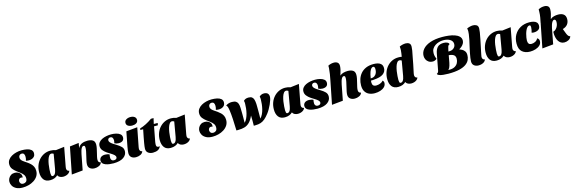

<svg xmlns="http://www.w3.org/2000/svg" viewBox="60 -2215 11059 3698"><g transform="rotate(-15 5589.5 -366.0)"><path d="M218 20Q139 20 89.5 -6.5Q40 -33 17.5 -73Q-5 -113 -5 -153Q-5 -188 12 -220.5Q29 -253 60.5 -274Q92 -295 137 -295Q172 -295 201.5 -281.5Q231 -268 248.5 -244.5Q266 -221 266 -190Q266 -179 263 -167Q255 -170 247 -172Q239 -174 231 -174Q206 -174 192.5 -155.5Q179 -137 179 -116Q179 -94 194.5 -72Q210 -50 248 -50Q276 -50 301 -69Q326 -88 326 -138Q326 -179 304 -209Q282 -239 249 -264Q216 -289 181 -315Q141 -345 110 -383.5Q79 -422 79 -480Q79 -529 105.5 -566.5Q132 -604 175.5 -629Q219 -654 272 -667Q325 -680 378 -680Q435 -680 484.5 -670Q534 -660 565 -634.5Q596 -609 596 -564Q596 -526 577 -502Q558 -478 528.5 -467Q499 -456 468 -456Q454 -456 438.5 -457.5Q423 -459 408 -463Q415 -485 418 -504Q421 -523 421 -539Q421 -573 408.5 -595Q396 -617 359 -617Q337 -617 319.5 -600Q302 -583 302 -552Q302 -523 321 -501Q340 -479 369.5 -459.5Q399 -440 432 -417Q462 -396 489 -370Q516 -344 533 -309Q550 -274 550 -225Q550 -164 520 -118Q490 -72 441 -41Q392 -10 333.5 5Q275 20 218 20Z M765 20Q678 20 637 -34Q596 -88 596 -179Q596 -255 620 -319Q644 -383 687.5 -430.5Q731 -478 788 -504Q845 -530 911 -530Q964 -530 1018 -511L1189 -532L1119 -160Q1118 -152 1116 -140Q1114 -128 1114 -118Q1114 -98 1126 -80.5Q1138 -63 1166 -61Q1157 -33 1134 -15Q1111 3 1082 11.5Q1053 20 1025 20Q991 20 960.5 6Q930 -8 917 -37Q891 -11 853 4.5Q815 20 765 20ZM832 -45Q856 -45 871.5 -64Q887 -83 895.5 -110Q904 -137 908 -161L959 -455Q947 -463 936 -466.5Q925 -470 916 -470Q888 -470 868 -443.5Q848 -417 834.5 -374Q821 -331 813.5 -282Q806 -233 803 -187Q800 -141 800 -109Q800 -87 805.5 -66Q811 -45 832 -45Z M1652 20Q1597 20 1561 -7.5Q1525 -35 1525 -90Q1525 -118 1533.5 -159Q1542 -200 1553.5 -246Q1565 -292 1573.5 -335Q1582 -378 1582 -409Q1582 -424 1578 -438.5Q1574 -453 1554 -453Q1530 -453 1515 -429.5Q1500 -406 1490.5 -373Q1481 -340 1475 -310L1415 0L1193 22L1298 -510L1478 -532L1461 -432Q1489 -487 1537.5 -508.5Q1586 -530 1649 -530Q1716 -530 1756 -504.5Q1796 -479 1796 -414Q1796 -383 1788 -343Q1780 -303 1769.5 -262Q1759 -221 1751 -184.5Q1743 -148 1743 -122Q1743 -96 1755 -80Q1767 -64 1794 -61Q1781 -19 1739 0.5Q1697 20 1652 20Z M2030 22Q1987 22 1945.5 16.5Q1904 11 1869.5 -2Q1835 -15 1815 -37Q1795 -59 1795 -92Q1796 -135 1826 -159Q1856 -183 1910 -183Q1932 -183 1956 -178Q1980 -173 1996 -163Q1991 -143 1990 -127Q1989 -111 1989 -90Q1991 -65 2006.5 -49Q2022 -33 2049 -33Q2077 -33 2093.5 -45.5Q2110 -58 2110 -77Q2111 -103 2086.5 -125.5Q2062 -148 2025.5 -170Q1989 -192 1952 -216Q1909 -246 1879 -283Q1849 -320 1850 -370Q1851 -411 1875 -441.5Q1899 -472 1938.5 -491.5Q1978 -511 2026.5 -520.5Q2075 -530 2124 -530Q2174 -530 2222 -518.5Q2270 -507 2301 -481.5Q2332 -456 2331 -413Q2330 -369 2301 -348Q2272 -327 2223 -327Q2202 -327 2179.5 -332.5Q2157 -338 2139 -348Q2147 -372 2149 -403Q2150 -436 2136 -457Q2122 -478 2093 -479Q2074 -479 2058.5 -467.5Q2043 -456 2042 -433Q2041 -410 2060 -388.5Q2079 -367 2110 -346.5Q2141 -326 2175 -306Q2228 -275 2263.5 -239Q2299 -203 2297 -148Q2296 -76 2229 -28Q2162 20 2030 22Z M2564 -588Q2514 -588 2481 -609Q2448 -630 2448 -670Q2448 -711 2483 -733.5Q2518 -756 2568 -756Q2617 -756 2648 -734Q2679 -712 2679 -672Q2679 -631 2646 -609.5Q2613 -588 2564 -588ZM2476 20Q2422 20 2386.5 -7.5Q2351 -35 2351 -92Q2351 -113 2355.5 -147.5Q2360 -182 2367 -220.5Q2374 -259 2381 -293.5Q2388 -328 2392 -349L2423 -510L2646 -532L2574 -160Q2573 -152 2571 -140.5Q2569 -129 2569 -118Q2569 -98 2581 -80.5Q2593 -63 2620 -61Q2607 -19 2564.5 0.5Q2522 20 2476 20Z M2814 20Q2759 20 2720.5 -8Q2682 -36 2682 -91Q2682 -111 2686 -140.5Q2690 -170 2695.5 -203Q2701 -236 2707 -266Q2713 -296 2716 -315L2746 -465H2690L2694 -495Q2820 -532 2943 -621H2995L2970 -510H3048L3039 -465H2963L2907 -168Q2906 -155 2904 -142.5Q2902 -130 2902 -118Q2902 -79 2921.5 -69Q2941 -59 2972 -66Q2956 -29 2930 -10.5Q2904 8 2873.5 14Q2843 20 2814 20Z M3169 20Q3082 20 3041 -34Q3000 -88 3000 -179Q3000 -255 3024 -319Q3048 -383 3091.5 -430.5Q3135 -478 3192 -504Q3249 -530 3315 -530Q3368 -530 3422 -511L3593 -532L3523 -160Q3522 -152 3520 -140Q3518 -128 3518 -118Q3518 -98 3530 -80.5Q3542 -63 3570 -61Q3561 -33 3538 -15Q3515 3 3486 11.5Q3457 20 3429 20Q3395 20 3364.5 6Q3334 -8 3321 -37Q3295 -11 3257 4.5Q3219 20 3169 20ZM3236 -45Q3260 -45 3275.5 -64Q3291 -83 3299.5 -110Q3308 -137 3312 -161L3363 -455Q3351 -463 3340 -466.5Q3329 -470 3320 -470Q3292 -470 3272 -443.5Q3252 -417 3238.5 -374Q3225 -331 3217.5 -282Q3210 -233 3207 -187Q3204 -141 3204 -109Q3204 -87 3209.5 -66Q3215 -45 3236 -45Z M4005 20Q3926 20 3876.5 -6.5Q3827 -33 3804.5 -73Q3782 -113 3782 -153Q3782 -188 3799 -220.5Q3816 -253 3847.5 -274Q3879 -295 3924 -295Q3959 -295 3988.5 -281.5Q4018 -268 4035.5 -244.5Q4053 -221 4053 -190Q4053 -179 4050 -167Q4042 -170 4034 -172Q4026 -174 4018 -174Q3993 -174 3979.5 -155.5Q3966 -137 3966 -116Q3966 -94 3981.5 -72Q3997 -50 4035 -50Q4063 -50 4088 -69Q4113 -88 4113 -138Q4113 -179 4091 -209Q4069 -239 4036 -264Q4003 -289 3968 -315Q3928 -345 3897 -383.5Q3866 -422 3866 -480Q3866 -529 3892.5 -566.5Q3919 -604 3962.5 -629Q4006 -654 4059 -667Q4112 -680 4165 -680Q4222 -680 4271.5 -670Q4321 -660 4352 -634.5Q4383 -609 4383 -564Q4383 -526 4364 -502Q4345 -478 4315.5 -467Q4286 -456 4255 -456Q4241 -456 4225.5 -457.5Q4210 -459 4195 -463Q4202 -485 4205 -504Q4208 -523 4208 -539Q4208 -573 4195.5 -595Q4183 -617 4146 -617Q4124 -617 4106.5 -600Q4089 -583 4089 -552Q4089 -523 4108 -501Q4127 -479 4156.5 -459.5Q4186 -440 4219 -417Q4249 -396 4276 -370Q4303 -344 4320 -309Q4337 -274 4337 -225Q4337 -164 4307 -118Q4277 -72 4228 -41Q4179 -10 4120.5 5Q4062 20 4005 20Z M4516 22Q4506 22 4496 22.5Q4486 23 4475 22Q4472 -100 4466 -205.5Q4460 -311 4449 -385Q4442 -432 4433.5 -456Q4425 -480 4408 -491Q4438 -514 4468.5 -522Q4499 -530 4530 -530Q4583 -530 4611 -512.5Q4639 -495 4650.5 -462.5Q4662 -430 4664 -385Q4665 -370 4665.5 -341.5Q4666 -313 4666.5 -284.5Q4667 -256 4667 -239Q4667 -213 4667 -174Q4667 -135 4666 -79Q4695 -108 4715 -150.5Q4735 -193 4747 -242.5Q4759 -292 4764.5 -341.5Q4770 -391 4770 -433Q4770 -447 4769 -461.5Q4768 -476 4763 -491Q4779 -509 4803 -519.5Q4827 -530 4862 -530Q4908 -530 4931.5 -511.5Q4955 -493 4965 -459Q4975 -425 4978 -378Q4979 -367 4979 -355Q4979 -343 4979.5 -317.5Q4980 -292 4980 -239Q4980 -208 4980 -169.5Q4980 -131 4979 -79Q5008 -108 5028.5 -150.5Q5049 -193 5061 -242.5Q5073 -292 5078.5 -341.5Q5084 -391 5084 -433Q5084 -447 5083 -461.5Q5082 -476 5077 -491Q5092 -508 5116 -519Q5140 -530 5172 -530Q5196 -530 5217.5 -522Q5239 -514 5253 -494.5Q5267 -475 5267 -441Q5267 -415 5255 -376Q5243 -337 5223 -293Q5203 -249 5179 -207.5Q5155 -166 5130 -134Q5086 -77 5046 -43Q5006 -9 4960.5 6Q4915 21 4853 21Q4846 21 4838 21.5Q4830 22 4822 21Q4823 -18 4823 -70.5Q4823 -123 4821 -182Q4783 -97 4738 -53Q4693 -9 4638.5 6.5Q4584 22 4516 22Z M5445 20Q5358 20 5317 -34Q5276 -88 5276 -179Q5276 -255 5300 -319Q5324 -383 5367.5 -430.5Q5411 -478 5468 -504Q5525 -530 5591 -530Q5644 -530 5698 -511L5869 -532L5799 -160Q5798 -152 5796 -140Q5794 -128 5794 -118Q5794 -98 5806 -80.5Q5818 -63 5846 -61Q5837 -33 5814 -15Q5791 3 5762 11.5Q5733 20 5705 20Q5671 20 5640.5 6Q5610 -8 5597 -37Q5571 -11 5533 4.5Q5495 20 5445 20ZM5512 -45Q5536 -45 5551.5 -64Q5567 -83 5575.5 -110Q5584 -137 5588 -161L5639 -455Q5627 -463 5616 -466.5Q5605 -470 5596 -470Q5568 -470 5548 -443.5Q5528 -417 5514.5 -374Q5501 -331 5493.5 -282Q5486 -233 5483 -187Q5480 -141 5480 -109Q5480 -87 5485.5 -66Q5491 -45 5512 -45Z M6095 22Q6052 22 6010.5 16.5Q5969 11 5934.5 -2Q5900 -15 5880 -37Q5860 -59 5860 -92Q5861 -135 5891 -159Q5921 -183 5975 -183Q5997 -183 6021 -178Q6045 -173 6061 -163Q6056 -143 6055 -127Q6054 -111 6054 -90Q6056 -65 6071.5 -49Q6087 -33 6114 -33Q6142 -33 6158.5 -45.5Q6175 -58 6175 -77Q6176 -103 6151.5 -125.5Q6127 -148 6090.5 -170Q6054 -192 6017 -216Q5974 -246 5944 -283Q5914 -320 5915 -370Q5916 -411 5940 -441.5Q5964 -472 6003.5 -491.5Q6043 -511 6091.5 -520.5Q6140 -530 6189 -530Q6239 -530 6287 -518.5Q6335 -507 6366 -481.5Q6397 -456 6396 -413Q6395 -369 6366 -348Q6337 -327 6288 -327Q6267 -327 6244.5 -332.5Q6222 -338 6204 -348Q6212 -372 6214 -403Q6215 -436 6201 -457Q6187 -478 6158 -479Q6139 -479 6123.5 -467.5Q6108 -456 6107 -433Q6106 -410 6125 -388.5Q6144 -367 6175 -346.5Q6206 -326 6240 -306Q6293 -275 6328.5 -239Q6364 -203 6362 -148Q6361 -76 6294 -28Q6227 20 6095 22Z M6840 20Q6785 20 6749 -7.5Q6713 -35 6713 -90Q6713 -118 6721.5 -159Q6730 -200 6741.5 -246Q6753 -292 6761.5 -335Q6770 -378 6770 -409Q6770 -424 6766 -438.5Q6762 -453 6742 -453Q6718 -453 6703 -429.5Q6688 -406 6678.5 -373Q6669 -340 6663 -310L6603 0L6381 22L6472 -436Q6485 -498 6494.5 -558.5Q6504 -619 6508 -674Q6509 -687 6508.5 -699.5Q6508 -712 6508 -724Q6539 -741 6569 -747.5Q6599 -754 6625 -754Q6669 -754 6697 -732.5Q6725 -711 6724 -661Q6723 -625 6713 -584Q6703 -543 6683 -480Q6714 -508 6755 -519Q6796 -530 6841 -530Q6904 -530 6944 -504.5Q6984 -479 6984 -413Q6984 -382 6976 -342.5Q6968 -303 6957.5 -262Q6947 -221 6939 -184.5Q6931 -148 6931 -122Q6931 -96 6943 -80Q6955 -64 6982 -61Q6969 -19 6927 0.5Q6885 20 6840 20Z M7239 20Q7176 20 7126 -2Q7076 -24 7047 -71Q7018 -118 7018 -192Q7018 -257 7037.5 -317.5Q7057 -378 7098 -426Q7139 -474 7202.5 -502Q7266 -530 7354 -530Q7399 -530 7439.5 -520Q7480 -510 7506 -482Q7532 -454 7532 -401Q7532 -332 7472.5 -288Q7413 -244 7278 -236Q7266 -235 7253.5 -234.5Q7241 -234 7227 -234Q7226 -225 7225 -214.5Q7224 -204 7224 -196Q7224 -158 7242.5 -137.5Q7261 -117 7304 -117Q7340 -117 7381 -132Q7422 -147 7441 -176Q7466 -158 7466 -126Q7466 -79 7432.5 -46Q7399 -13 7347 3.5Q7295 20 7239 20ZM7233 -276Q7280 -276 7310 -296.5Q7340 -317 7354 -351.5Q7368 -386 7367 -427Q7366 -450 7359.5 -465Q7353 -480 7333 -480Q7315 -480 7296.5 -461.5Q7278 -443 7261.5 -399Q7245 -355 7233 -276Z M7705 20Q7618 20 7577 -34Q7536 -88 7536 -179Q7536 -255 7560 -319Q7584 -383 7627 -430.5Q7670 -478 7727 -504Q7784 -530 7850 -530Q7866 -530 7886 -529Q7906 -528 7918 -524Q7924 -561 7928.5 -592.5Q7933 -624 7935 -654Q7935 -672 7934.5 -689Q7934 -706 7932 -724Q7956 -737 7989.5 -745.5Q8023 -754 8055 -754Q8096 -754 8125 -734Q8154 -714 8152 -662Q8151 -637 8144.5 -589.5Q8138 -542 8121 -468Q8108 -400 8093.5 -323Q8079 -246 8059 -160Q8058 -152 8056 -140Q8054 -128 8054 -118Q8054 -98 8066 -80.5Q8078 -63 8106 -61Q8097 -33 8074 -15Q8051 3 8022 11.5Q7993 20 7965 20Q7931 20 7900.5 6Q7870 -8 7857 -37Q7831 -11 7793 4.5Q7755 20 7705 20ZM7772 -45Q7796 -45 7811.5 -64Q7827 -83 7835.5 -110Q7844 -137 7848 -161L7899 -455Q7887 -463 7876 -466.5Q7865 -470 7856 -470Q7828 -470 7808 -443.5Q7788 -417 7774.5 -374Q7761 -331 7753.5 -282Q7746 -233 7743 -187Q7740 -141 7740 -109Q7740 -87 7745.5 -66Q7751 -45 7772 -45Z M8706 24Q8651 24 8601 18.5Q8551 13 8519.5 0.5Q8488 -12 8486 -33Q8503 -39 8511.5 -50.5Q8520 -62 8525 -83.5Q8530 -105 8536 -141L8587 -409Q8601 -488 8641.5 -531Q8682 -574 8766 -574Q8807 -574 8837 -559.5Q8867 -545 8870 -519Q8842 -509 8834 -481Q8826 -453 8819 -421L8813 -388H8815Q8868 -388 8899.5 -405.5Q8931 -423 8945 -449.5Q8959 -476 8958 -502Q8958 -558 8906.5 -591.5Q8855 -625 8769 -625Q8727 -625 8684.5 -613Q8642 -601 8606.5 -577Q8571 -553 8549.5 -517.5Q8528 -482 8528 -434Q8528 -404 8533.5 -377Q8539 -350 8555 -315Q8539 -297 8516.5 -289Q8494 -281 8477 -281Q8428 -281 8394.5 -302.5Q8361 -324 8344.5 -358Q8328 -392 8328 -429Q8328 -504 8379 -563.5Q8430 -623 8528 -657Q8626 -691 8767 -691Q8829 -691 8893.5 -683.5Q8958 -676 9012.5 -657.5Q9067 -639 9101 -606.5Q9135 -574 9135 -524Q9135 -490 9117.5 -461Q9100 -432 9074.5 -410.5Q9049 -389 9024 -376Q9048 -368 9076.5 -352.5Q9105 -337 9126.5 -308Q9148 -279 9148 -231Q9149 -182 9128.5 -136Q9108 -90 9059 -54Q9010 -18 8923.5 3Q8837 24 8706 24ZM8743 -45Q8806 -45 8848 -68.5Q8890 -92 8910.5 -131Q8931 -170 8931 -215Q8931 -268 8897 -291.5Q8863 -315 8800 -319L8774 -176Q8761 -114 8746 -84Q8731 -54 8716 -48Q8731 -45 8743 -45Z M9308 20Q9255 20 9219 -7.5Q9183 -35 9183 -92Q9183 -118 9189 -159.5Q9195 -201 9204.5 -249Q9214 -297 9224.5 -344.5Q9235 -392 9244 -431.5Q9253 -471 9258.5 -495Q9264 -519 9263 -519Q9274 -577 9278.5 -610.5Q9283 -644 9283 -668Q9283 -685 9281 -699Q9279 -713 9276 -724Q9302 -737 9335 -745.5Q9368 -754 9399 -754Q9439 -754 9469.5 -735Q9500 -716 9500 -667Q9500 -642 9492.5 -589Q9485 -536 9469 -461Q9450 -369 9437.5 -309.5Q9425 -250 9417.5 -214Q9410 -178 9406.5 -159.5Q9403 -141 9402 -132.5Q9401 -124 9401 -118Q9401 -98 9413 -80.5Q9425 -63 9452 -61Q9444 -33 9421 -15Q9398 3 9368.5 11.5Q9339 20 9308 20Z M9668 20Q9581 20 9540 -34Q9499 -88 9499 -179Q9499 -255 9523 -319Q9547 -383 9590.5 -430.5Q9634 -478 9691 -504Q9748 -530 9814 -530Q9867 -530 9921 -511L10092 -532L10022 -160Q10021 -152 10019 -140Q10017 -128 10017 -118Q10017 -98 10029 -80.5Q10041 -63 10069 -61Q10060 -33 10037 -15Q10014 3 9985 11.5Q9956 20 9928 20Q9894 20 9863.5 6Q9833 -8 9820 -37Q9794 -11 9756 4.5Q9718 20 9668 20ZM9735 -45Q9759 -45 9774.5 -64Q9790 -83 9798.5 -110Q9807 -137 9811 -161L9862 -455Q9850 -463 9839 -466.5Q9828 -470 9819 -470Q9791 -470 9771 -443.5Q9751 -417 9737.5 -374Q9724 -331 9716.5 -282Q9709 -233 9706 -187Q9703 -141 9703 -109Q9703 -87 9708.5 -66Q9714 -45 9735 -45Z M10336 20Q10239 20 10179 -31Q10119 -82 10119 -194Q10119 -293 10161.5 -368.5Q10204 -444 10280.5 -487Q10357 -530 10459 -530Q10506 -530 10544 -520Q10582 -510 10604.5 -486.5Q10627 -463 10627 -421Q10627 -366 10589 -342Q10551 -318 10499 -318Q10491 -318 10477 -319.5Q10463 -321 10454 -325Q10462 -346 10467.5 -377.5Q10473 -409 10473 -432Q10473 -448 10469 -459.5Q10465 -471 10448 -471Q10425 -471 10406 -451Q10387 -431 10372.5 -399.5Q10358 -368 10348 -331Q10338 -294 10332.5 -259.5Q10327 -225 10327 -201Q10327 -161 10343 -139Q10359 -117 10400 -117Q10438 -117 10475 -136.5Q10512 -156 10528 -193Q10549 -181 10558 -166.5Q10567 -152 10567 -129Q10567 -80 10533 -47Q10499 -14 10446 3Q10393 20 10336 20Z M10576 22 10668 -446 10683 -448H10668Q10681 -511 10690.5 -565Q10700 -619 10701 -674Q10702 -687 10701.5 -699.5Q10701 -712 10702 -724Q10732 -741 10762 -747.5Q10792 -754 10819 -754Q10863 -754 10891 -732.5Q10919 -711 10917 -661Q10916 -623 10907 -582Q10898 -541 10879 -482Q10912 -510 10953.5 -520Q10995 -530 11035 -530Q11105 -530 11144.5 -499Q11184 -468 11184 -402Q11184 -341 11151 -298Q11118 -255 11053 -237L11091 -137Q11102 -109 11117.5 -89Q11133 -69 11156 -67Q11143 -23 11103.5 -1.5Q11064 20 11020 20Q10978 20 10949 1.5Q10920 -17 10901.5 -46.5Q10883 -76 10874 -110.5Q10865 -145 10862.5 -177.5Q10860 -210 10862 -234Q10892 -242 10917 -266.5Q10942 -291 10956.5 -326Q10971 -361 10971 -399Q10971 -453 10938 -453Q10915 -453 10898.5 -428.5Q10882 -404 10872 -371Q10862 -338 10856 -310L10797 0Z"/></g></svg>

Font: Sansita Swashed Black
Style: Regular
Weight: 900
Designer: Pablo Cosgaya
Foundry: Omnibus-Type
Version: Version 1.003; ttfautohint (v1.8.3)